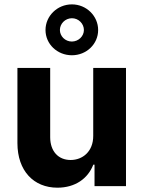

<svg xmlns="http://www.w3.org/2000/svg" viewBox="-20 -859 662 886"><path d="M311.8 -604C378.9 -604 432.9 -655.5 432.9 -720.5C432.9 -785.2 378.9 -838.8 311.8 -838.8C244.3 -838.8 190 -785.2 190 -720.5C190 -655.5 244.3 -604 311.8 -604ZM311.8 -667.3C280.2 -667.3 256.4 -692.5 256.4 -720.5C256.4 -749.3 280.2 -774.5 311.8 -774.9C343 -774.9 367.2 -749.3 367.2 -720.5C367.2 -692.5 343 -667.6 311.8 -667.3ZM410.2 -232.2C410.5 -159.1 360.4 -120.7 306.1 -120.7C248.9 -120.7 212 -160.9 211.6 -225.1V-545.5H60.4V-198.2C60.7 -70.7 135.3 7.1 245 7.1C327.1 7.1 386 -35.2 410.5 -99.1H416.2V0H561.4V-545.5H410.2Z"/></svg>

Font: TID UI
Style: Bold
Weight: 700
Designer: The TID Project Authors
Foundry: Bakken & Bæck
Version: Version 1.001;hotconv 1.0.109;makeotfexe 2.5.65596